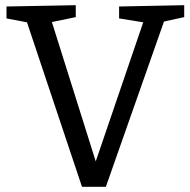

<svg xmlns="http://www.w3.org/2000/svg" viewBox="-20 -719 734 740"><path d="M439 -694 690 -699V-653L612 -636L388 1H296L84 -633L5 -648V-694L272 -699V-653L180 -634L349 -97L532 -633L439 -648Z"/></svg>

Font: Bitter Pro
Style: Regular
Weight: 400
Designer: Sol Matas, and Bitter project Authors
Foundry: Sol Matas
Version: Version 1.010